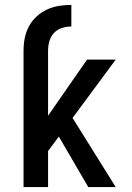

<svg xmlns="http://www.w3.org/2000/svg" viewBox="-20 -763 540 783"><path d="M76 -557Q76 -583 81 -608Q86 -633 98 -655.5Q110 -678 129 -695.5Q148 -713 171.5 -724Q195 -735 220.5 -739Q246 -743 271 -743V-655Q252 -655 233 -649Q214 -643 200.5 -629Q187 -615 181.5 -595.5Q176 -576 176 -557ZM340 0 220 -206 176 -147V0H76V-557H176V-291L335 -520H452L276 -282L452 0Z"/></svg>

Font: Iosevka Term Semibold
Style: Regular
Weight: 600
Monospace: yes
Designer: Belleve Invis
Foundry: Belleve Invis
Version: Version 31.4.0